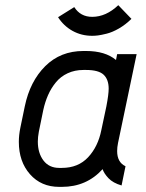

<svg xmlns="http://www.w3.org/2000/svg" viewBox="-20 -709 565 741"><path d="M335.9 -570.8Q294.4 -570.8 260 -589.8Q225.6 -608.9 204.1 -642.6L266.6 -681.6Q290.5 -644 335.9 -644Q389.2 -644 436.5 -689L487.3 -636.2Q464.4 -613.8 439 -599.1Q413.6 -584.5 391.8 -579.1Q370.1 -573.7 358.4 -572.3Q346.7 -570.8 335.9 -570.8ZM147 -284.2 129.9 -200.7Q126 -179.7 126 -162.6Q126 -118.2 147.7 -89.6Q169.4 -61 208.5 -61H218.8Q281.7 -61 320.1 -102.1Q358.4 -143.1 371.1 -207L390.6 -298.8Q399.4 -344.7 399.4 -366.7Q399.4 -402.3 379.9 -420.7Q360.4 -439 312 -439H301.8Q268.6 -439 241.2 -426.3Q213.9 -413.6 195.6 -391.1Q177.2 -368.7 165.5 -342Q153.8 -315.4 147 -284.2ZM435.5 -157.2Q432.1 -140.6 432.1 -126Q432.1 -82.5 464.4 -67.4L449.2 6.8Q416 -2.9 398.7 -21.2Q381.3 -39.6 376 -56.2Q314 12.2 218.8 12.2H208.5Q138.7 12.2 95.7 -36.6Q52.7 -85.4 52.7 -161.6Q52.7 -187.5 58.6 -216.3L75.7 -298.8Q95.7 -395 154.5 -453.6Q213.4 -512.2 301.8 -512.2H312Q386.2 -512.2 427.7 -477.5L432.1 -500H507.3Z"/></svg>

Font: Anka/Coder Condensed
Style: Italic
Weight: 400
Width: 4
Italic angle: -12°
Monospace: yes
Version: Version 001.100